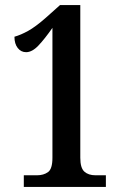

<svg xmlns="http://www.w3.org/2000/svg" viewBox="-20 -738 491 758"><path d="M74 0V-46H126Q152 -46 169.5 -58.5Q187 -71 187 -115V-628Q157 -585 132 -558.5Q107 -532 83 -532Q63 -532 50 -548.5Q37 -565 37 -593Q62 -600 91 -616Q120 -632 161 -668L217 -718H297V-115Q297 -75 313 -60.5Q329 -46 357 -46H398V0Z"/></svg>

Font: Noto Serif Khmer ExtraCondensed SemiBold
Style: Regular
Weight: 600
Width: 2
Designer: Danh Hong and the Monotype Design Team
Foundry: Monotype Imaging Inc.
Version: Version 2.004; ttfautohint (v1.8.4.7-5d5b)